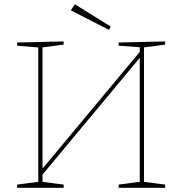

<svg xmlns="http://www.w3.org/2000/svg" viewBox="-20 -888 861 908"><path d="M61 0V-15L168 -29L161 -21V-671L168 -663L61 -672V-687L281 -692V-677L174 -663L181 -671V-84L174 -82L648 -651L641 -635V-671L648 -664L541 -672V-687L761 -692V-677L654 -663L661 -671V-21L654 -29L761 -15V0H541V-15L648 -29L641 -21V-622L648 -623L174 -54L181 -70V-21L174 -29L281 -15V0ZM495 -747 315 -839 334 -868 504 -762Z"/></svg>

Font: Bitter Thin
Style: Regular
Weight: 100
Designer: Sol Matas, and Bitter project Authors
Foundry: Sol Matas
Version: Version 2.002